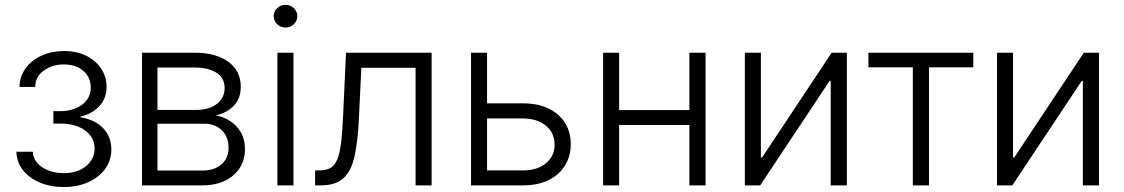

<svg xmlns="http://www.w3.org/2000/svg" viewBox="-20 -756 4582 783"><path d="M239.7 6.8Q186 6.8 142.6 -11.5Q99.1 -29.8 73.5 -62.3Q47.9 -94.7 46.9 -137.2H113.8Q115.2 -99.1 151.4 -74.5Q187.5 -49.8 239.7 -49.8Q295.9 -49.8 330.8 -78.6Q365.7 -107.4 365.7 -149.9Q365.7 -195.8 327.4 -223.9Q289.1 -252 225.6 -252H197.8V-302.7H225.6Q279.3 -302.7 314.7 -329.1Q350.1 -355.5 350.1 -398.9Q350.1 -440.4 320.1 -466.8Q290 -493.2 240.7 -493.2Q192.4 -493.2 158.2 -468Q124 -442.9 123.5 -401.4H59.6Q60.5 -444.8 84.7 -477.8Q108.9 -510.7 149.9 -529.3Q190.9 -547.9 241.2 -547.9Q293.5 -547.9 332.3 -528.3Q371.1 -508.8 392.8 -475.8Q414.6 -442.9 414.6 -401.9Q414.6 -354.5 384.8 -322.8Q355 -291 308.1 -280.8V-277.8Q368.7 -267.6 401.4 -232.4Q434.1 -197.3 434.1 -146.5Q434.1 -102.5 409.2 -67.9Q384.3 -33.2 340.3 -13.2Q296.4 6.8 239.7 6.8Z M559.1 0V-541H773.4Q860.8 -541 911.4 -503.9Q961.9 -466.8 961.9 -402.3Q961.9 -355 934.1 -325.4Q906.2 -295.9 859.4 -285.2Q891.6 -279.8 918.7 -262.2Q945.8 -244.6 962.4 -216.1Q979 -187.5 979 -147.5Q979 -104.5 957.8 -71.3Q936.5 -38.1 897.5 -19Q858.4 0 805.2 0ZM622.1 -60.5H805.2Q854 -60.5 883.1 -85.7Q912.1 -110.8 912.1 -152.8Q912.1 -197.8 884.8 -224.6Q857.4 -251.5 812 -251.5H622.1ZM622.1 -307.6H777.8Q832.5 -307.6 864.3 -332Q896 -356.4 896 -397.9Q896 -437 863.8 -458.7Q831.5 -480.5 773.4 -480.5H622.1Z M1111.3 0V-541H1176.8V0ZM1144 -643.6Q1124.5 -643.6 1110.4 -657.2Q1096.2 -670.9 1096.2 -689.9Q1096.2 -709.5 1110.4 -722.9Q1124.5 -736.3 1144 -736.3Q1164.1 -736.3 1178.2 -722.9Q1192.4 -709.5 1192.4 -689.9Q1192.4 -670.9 1178.2 -657.2Q1164.1 -643.6 1144 -643.6Z M1265.1 0V-61H1281.7Q1310.1 -61 1327.6 -71Q1345.2 -81.1 1355.5 -106Q1365.7 -130.9 1371.1 -175Q1376.5 -219.2 1379.4 -288.1L1391.1 -541H1740.2V0H1674.8V-479.5H1453.6L1443.4 -267.1Q1439 -176.8 1425.5 -117.4Q1412.1 -58.1 1380.4 -29.1Q1348.6 0 1288.6 0Z M1954.6 -334.5H2112.3Q2173.8 -334.5 2217.5 -313.2Q2261.2 -292 2284.4 -254.6Q2307.6 -217.3 2307.6 -168.5Q2307.6 -119.6 2284.4 -81.5Q2261.2 -43.5 2217.5 -21.7Q2173.8 0 2112.3 0H1900.9V-541H1966.3V-61H2111.8Q2170.4 -61 2206.1 -89.8Q2241.7 -118.7 2241.7 -166Q2241.7 -214.4 2206.1 -243.7Q2170.4 -272.9 2111.8 -272.9H1954.6Z M2808.6 -307.1V-246.1H2488.8V-307.1ZM2504.9 -541V0H2439.5V-541ZM2857.4 -541V0H2791.5V-541Z M3433.6 0H3367.7V-426.3H3363.3L3080.1 0H3017.6V-541H3083V-113.8H3087.9L3371.6 -541H3433.6Z M3702.6 0V-481.4H3521.5V-541H3949.2V-481.4H3768.6V0Z M4461.9 0H4396V-426.3H4391.6L4108.4 0H4045.9V-541H4111.3V-113.8H4116.2L4399.9 -541H4461.9Z"/></svg>

Font: Inter 17pt Light
Style: Regular
Weight: 300
Version: Version 4.001;git-66647c0bb